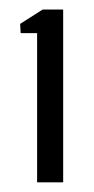

<svg xmlns="http://www.w3.org/2000/svg" viewBox="-20 -820 196 400"><path d="M57.3 -440.2V-751H23L22 -770.3L69 -800.2H111.6V-440.2Z"/></svg>

Font: Big Shoulders Stencil Thin
Style: Regular
Weight: 100
Designer: Patric King
Foundry: XO Type Co
Version: Version 2.001